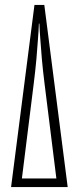

<svg xmlns="http://www.w3.org/2000/svg" viewBox="-20 -760 320 780"><path d="M120 -740H160L255 0H25ZM209 -35 161 -420Q154 -476 150 -521Q146 -566 144 -598Q141 -635 140 -664H138Q137 -635 134 -598Q132 -566 128 -521Q124 -476 117 -420L69 -35Z"/></svg>

Font: Exetegue Light
Style: Regular
Weight: 300
Designer: Fábio Duarte Martins
Foundry: Fábio Duarte Martins
Version: Version 0.001